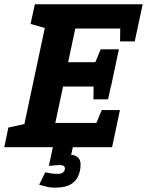

<svg xmlns="http://www.w3.org/2000/svg" viewBox="-63 -687 686 896"><path d="M169.7 -667H603L572 -553.7H288.3L255 -396.7H478.7L454.3 -283.3H231.3L195 -113.3H477.7L460 0H27.7ZM99.7 -667H179.7L173.7 -548.7L79.7 -575.3ZM-43 0 -24 -91.7 81.7 -115 37 0ZM496.7 -173.3 460 0H340L411.7 -173.3ZM565.7 -493.7H497.3L499.7 -667H603ZM491.7 -456.7 455 -283.3H335L406.7 -456.7ZM441.3 -223.3H373L375.3 -396.7H478.7ZM215.7 83.3Q208.7 83.3 194.3 84.3Q180 85.3 165 87.3L183.7 0H277L269 36Q292.7 36 305.3 53Q318 70 310 110Q301 150 273.2 169.3Q245.3 188.7 193.3 188.7Q170.3 188.7 153.2 183.8Q136 179 119.7 175L148 117.3Q161 120.3 175.3 122.3Q189.7 124.3 206.7 124.3Q234.7 124.3 239.7 103.3Q242.7 83.3 215.7 83.3Z"/></svg>

Font: Epunda Slab Light
Style: Italic
Weight: 300
Italic angle: -12°
Designer: Simon Atzbach
Foundry: typofactur
Version: Version 1.102